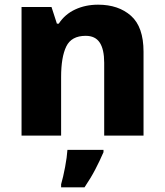

<svg xmlns="http://www.w3.org/2000/svg" viewBox="-20 -579 703 820"><path d="M399 -559Q486 -559 539.5 -511.5Q593 -464 593 -358V0H425V-311Q425 -368 406 -397Q387 -426 346 -426Q285 -426 263 -380.5Q241 -335 241 -250V0H72V-549H200L223 -478H231Q257 -518 301 -538.5Q345 -559 399 -559ZM422 71Q406 108 387 144.5Q368 181 341 221H241V208Q250 177 258 134.5Q266 92 268 61H422Z"/></svg>

Font: Noto Sans Gujarati ExtraBold
Style: Regular
Weight: 800
Designer: Jelle Bosma - Monotype Design Team, Universal Thirst
Foundry: Monotype Imaging Inc.
Version: Version 2.106; ttfautohint (v1.8.4.7-5d5b)